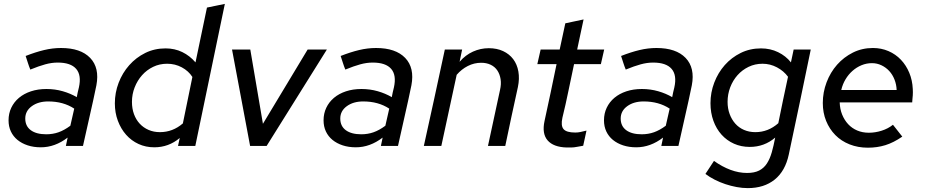

<svg xmlns="http://www.w3.org/2000/svg" viewBox="-20 -751 4761 988"><path d="M190 7Q153 7 122.5 -3Q92 -13 70 -31Q48 -49 36 -74.5Q24 -100 24 -132Q24 -167 38 -196.5Q52 -226 77.5 -247.5Q103 -269 139 -281Q175 -293 219 -293Q263 -293 303 -281.5Q343 -270 375 -251Q377 -264 380 -276Q383 -288 386 -301Q400 -364 372 -396.5Q344 -429 277 -429Q246 -429 213 -420Q180 -411 136 -393Q129 -410 123.5 -427.5Q118 -445 112 -463Q163 -483 207 -493.5Q251 -504 294 -504Q395 -504 444 -453Q493 -402 476 -312Q460 -234 442 -156Q424 -78 407 0H319Q321 -11 323.5 -21.5Q326 -32 328 -43Q263 7 190 7ZM110 -141Q110 -102 138.5 -81Q167 -60 218 -60Q252 -60 281.5 -70.5Q311 -81 342 -104L362 -192Q306 -229 228 -229Q177 -229 143.5 -204.5Q110 -180 110 -141Z M896 0Q898 -10 900.5 -20.5Q903 -31 905 -41Q848 7 774 7Q730 7 693 -10Q656 -27 629 -57.5Q602 -88 586.5 -129.5Q571 -171 571 -219Q571 -274 590.5 -325Q610 -376 645 -415.5Q680 -455 727.5 -478.5Q775 -502 832 -502Q879 -502 918 -483Q957 -464 986 -430Q1001 -501 1015.5 -571Q1030 -641 1045 -712Q1068 -717 1091 -721.5Q1114 -726 1137 -731Q1099 -548 1061 -365.5Q1023 -183 985 0ZM659 -227Q659 -192 669.5 -163.5Q680 -135 699 -114.5Q718 -94 744.5 -82.5Q771 -71 803 -71Q869 -71 921 -116Q933 -176 945.5 -235.5Q958 -295 970 -355Q950 -386 915.5 -404.5Q881 -423 840 -423Q801 -423 768 -407Q735 -391 711 -364Q687 -337 673 -301.5Q659 -266 659 -227Z M1267 0 1174 -496H1268L1333 -114L1563 -496H1662L1352 0Z M1811 7Q1774 7 1743.5 -3Q1713 -13 1691 -31Q1669 -49 1657 -74.5Q1645 -100 1645 -132Q1645 -167 1659 -196.5Q1673 -226 1698.5 -247.5Q1724 -269 1760 -281Q1796 -293 1840 -293Q1884 -293 1924 -281.5Q1964 -270 1996 -251Q1998 -264 2001 -276Q2004 -288 2007 -301Q2021 -364 1993 -396.5Q1965 -429 1898 -429Q1867 -429 1834 -420Q1801 -411 1757 -393Q1750 -410 1744.5 -427.5Q1739 -445 1733 -463Q1784 -483 1828 -493.5Q1872 -504 1915 -504Q2016 -504 2065 -453Q2114 -402 2097 -312Q2081 -234 2063 -156Q2045 -78 2028 0H1940Q1942 -11 1944.5 -21.5Q1947 -32 1949 -43Q1884 7 1811 7ZM1731 -141Q1731 -102 1759.5 -81Q1788 -60 1839 -60Q1873 -60 1902.5 -70.5Q1932 -81 1963 -104L1983 -192Q1927 -229 1849 -229Q1798 -229 1764.5 -204.5Q1731 -180 1731 -141Z M2161 0Q2189 -125 2215.5 -248Q2242 -371 2269 -496H2358Q2355 -480 2351.5 -464.5Q2348 -449 2345 -433Q2375 -468 2414 -485.5Q2453 -503 2495 -503Q2537 -503 2569 -488Q2601 -473 2621 -446.5Q2641 -420 2647.5 -383Q2654 -346 2645 -303Q2628 -227 2612 -151.5Q2596 -76 2580 0H2491Q2507 -72 2522 -144Q2537 -216 2553 -288Q2560 -318 2556 -343.5Q2552 -369 2539.5 -388Q2527 -407 2505.5 -417.5Q2484 -428 2456 -428Q2420 -428 2387.5 -411.5Q2355 -395 2330 -366Q2310 -274 2290.5 -183Q2271 -92 2251 0Z M2782 -128Q2798 -202 2813.5 -274.5Q2829 -347 2844 -421H2745Q2750 -440 2753.5 -458.5Q2757 -477 2762 -496H2860Q2868 -530 2874.5 -563.5Q2881 -597 2889 -631Q2912 -636 2936 -641Q2960 -646 2983 -651Q2975 -613 2966.5 -574Q2958 -535 2950 -496H3089Q3084 -477 3080.5 -458.5Q3077 -440 3072 -421H2934Q2919 -352 2905 -283Q2891 -214 2874 -145Q2865 -104 2880 -86.5Q2895 -69 2940 -69Q2954 -69 2965.5 -71.5Q2977 -74 2998 -79Q2993 -59 2989.5 -40Q2986 -21 2981 -1Q2967 1 2950 4.5Q2933 8 2918 8H2896Q2828 6 2798 -28.5Q2768 -63 2782 -128Z M3254 7Q3217 7 3186.5 -3Q3156 -13 3134 -31Q3112 -49 3100 -74.5Q3088 -100 3088 -132Q3088 -167 3102 -196.5Q3116 -226 3141.5 -247.5Q3167 -269 3203 -281Q3239 -293 3283 -293Q3327 -293 3367 -281.5Q3407 -270 3439 -251Q3441 -264 3444 -276Q3447 -288 3450 -301Q3464 -364 3436 -396.5Q3408 -429 3341 -429Q3310 -429 3277 -420Q3244 -411 3200 -393Q3193 -410 3187.5 -427.5Q3182 -445 3176 -463Q3227 -483 3271 -493.5Q3315 -504 3358 -504Q3459 -504 3508 -453Q3557 -402 3540 -312Q3524 -234 3506 -156Q3488 -78 3471 0H3383Q3385 -11 3387.5 -21.5Q3390 -32 3392 -43Q3327 7 3254 7ZM3174 -141Q3174 -102 3202.5 -81Q3231 -60 3282 -60Q3316 -60 3345.5 -70.5Q3375 -81 3406 -104L3426 -192Q3370 -229 3292 -229Q3241 -229 3207.5 -204.5Q3174 -180 3174 -141Z M3838 5Q3794 5 3757 -11.5Q3720 -28 3693 -58Q3666 -88 3651 -129.5Q3636 -171 3636 -220Q3636 -275 3655.5 -326Q3675 -377 3709.5 -416Q3744 -455 3791.5 -478.5Q3839 -502 3896 -502Q3944 -502 3984 -482.5Q4024 -463 4050 -430Q4054 -447 4057 -463Q4060 -479 4064 -496H4152Q4124 -360 4096 -226Q4068 -92 4039 44Q4021 129 3966.5 173Q3912 217 3828 217Q3800 217 3770.5 211.5Q3741 206 3712.5 196.5Q3684 187 3657.5 173.5Q3631 160 3610 144Q3621 127 3632 110.5Q3643 94 3654 77Q3696 107 3739 123Q3782 139 3824 139Q3862 139 3886.5 126.5Q3911 114 3926.5 90Q3942 66 3951.5 32.5Q3961 -1 3969 -43Q3913 5 3838 5ZM3724 -227Q3724 -193 3734.5 -164.5Q3745 -136 3763.5 -115Q3782 -94 3808.5 -82.5Q3835 -71 3867 -71Q3933 -71 3985 -117Q3997 -177 4009.5 -236.5Q4022 -296 4035 -356Q4013 -386 3978 -404.5Q3943 -423 3904 -423Q3865 -423 3832 -407Q3799 -391 3775 -364Q3751 -337 3737.5 -301.5Q3724 -266 3724 -227Z M4623 -48Q4578 -17 4536 -4Q4494 9 4446 9Q4395 9 4352 -8Q4309 -25 4278.5 -56Q4248 -87 4231 -129Q4214 -171 4214 -221Q4214 -276 4233.5 -327.5Q4253 -379 4287.5 -418Q4322 -457 4369 -480.5Q4416 -504 4472 -504Q4515 -504 4552 -488Q4589 -472 4616 -443.5Q4643 -415 4659 -376.5Q4675 -338 4677 -293Q4678 -285 4677.5 -276.5Q4677 -268 4677 -260Q4676 -252 4675.5 -244Q4675 -236 4674 -224H4301Q4302 -190 4313.5 -161.5Q4325 -133 4344.5 -112Q4364 -91 4391 -79.5Q4418 -68 4451 -68Q4484 -68 4517 -78.5Q4550 -89 4575 -109Q4587 -94 4599 -78.5Q4611 -63 4623 -48ZM4467 -426Q4439 -426 4413.5 -415.5Q4388 -405 4367 -386.5Q4346 -368 4331 -343Q4316 -318 4309 -288H4594Q4593 -316 4583 -341.5Q4573 -367 4556 -385.5Q4539 -404 4516 -415Q4493 -426 4467 -426Z"/></svg>

Font: Rosa Sans
Style: Italic
Weight: 400
Italic angle: -12°
Designer: Pentagram / MCKL
Foundry: Pentagram / MCKL
Version: Version 1.005;September 16, 2019;FontCreator 11.5.0.2425 64-